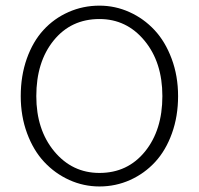

<svg xmlns="http://www.w3.org/2000/svg" viewBox="-20 -654 711 687"><path d="M335.9 13.2Q279.3 13.2 228 -10Q176.8 -33.2 138.2 -74.5Q99.6 -115.7 76.9 -177Q54.2 -238.3 54.2 -310.1Q54.2 -382.8 75.9 -444.1Q97.7 -505.4 135.5 -546.6Q173.3 -587.9 225.1 -610.8Q276.9 -633.8 335.9 -633.8Q392.1 -633.8 443.1 -610.8Q494.1 -587.9 532.7 -546.6Q571.3 -505.4 594.2 -443.8Q617.2 -382.3 617.2 -310.1Q617.2 -237.8 595.2 -176.8Q573.2 -115.7 535.2 -74.5Q497.1 -33.2 445.6 -10Q394 13.2 335.9 13.2ZM335.9 -35.2Q436.5 -35.2 498.8 -111.8Q561 -188.5 561 -310.1Q561 -431.2 497.1 -508.5Q433.1 -585.9 335.9 -585.9Q234.4 -585.9 172.1 -509.3Q109.9 -432.6 109.9 -310.1Q109.9 -189.9 174.1 -112.5Q238.3 -35.2 335.9 -35.2Z"/></svg>

Font: BioRhyme Light
Style: Regular
Weight: 300
Designer: Aoife Mooney
Foundry: Aoife Mooney Type
Version: Version 1.500;PS 001.500;hotconv 1.0.88;makeotf.lib2.5.64775